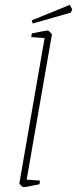

<svg xmlns="http://www.w3.org/2000/svg" viewBox="-20 -763 318 792"><path d="M60 -8 164 -606 109 -610 111 -625Q168 -637 177 -637Q180 -637 187.5 -629.5Q195 -622 194 -620L90 -22L145 -18L143 -3Q86 9 77 9Q74 9 67 2.5Q60 -4 60 -8ZM111 -679 268 -743 278 -724 272 -711 115 -666Z"/></svg>

Font: Grenze Thin
Style: Italic
Weight: 250
Italic angle: -10°
Designer: Renata Polastri
Foundry: Omnibus-Type
Version: Version 1.002; ttfautohint (v1.8)